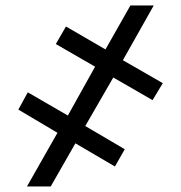

<svg xmlns="http://www.w3.org/2000/svg" viewBox="-20 -675 655 695"><path d="M288.6 -218.8 390.1 -394.5 532.2 -312.5 569.3 -374 424.8 -457 536.6 -655.3H452.1L361.8 -496.1L218.8 -579.1L182.1 -515.6L324.2 -433.6L225.6 -256.8L80.6 -340.8L46.4 -278.3L188 -194.3L77.6 0H163.6L252.9 -156.2L396 -72.3L431.6 -134.8Z"/></svg>

Font: Inteeer Medium
Style: Regular
Weight: 500
Designer: Rasmus Andersson
Foundry: rsms
Version: Version 4.001;Glyphs 3.4 (3402)